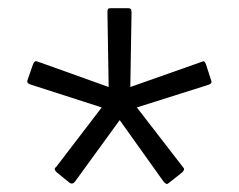

<svg xmlns="http://www.w3.org/2000/svg" viewBox="-20 -727 586 470"><path d="M273 -433 164 -283Q161 -279 158 -278Q155 -277 151 -279L119 -305Q115 -309 114 -312Q113 -315 118 -319L229 -464L55 -520Q45 -523 47 -530L61 -570Q63 -575 65.5 -576.5Q68 -578 73 -576L246 -514L243 -697Q243 -703 244.5 -705Q246 -707 251 -707H293Q298 -707 300 -705Q302 -703 302 -697L299 -514L472 -575Q478 -578 480 -576.5Q482 -575 484 -570L497 -530Q500 -522 489 -519L315 -464L427 -319Q431 -315 430.5 -312Q430 -309 426 -305L393 -279Q390 -276 387 -277Q384 -278 380 -283Z"/></svg>

Font: Glory
Style: Regular
Weight: 400
Designer: Robert Leuschke
Foundry: Robert Leuschke
Version: Version 1.011